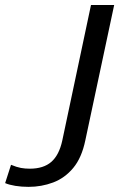

<svg xmlns="http://www.w3.org/2000/svg" viewBox="-48 -733 475 766"><path d="M407.5 -713 292.5 -173.5Q278 -103.5 244.2 -63Q210.5 -22.5 164 -5Q117.5 12.5 66 12.5Q38 12.5 13.2 8.5Q-11.5 4.5 -27.5 -2.5L-4 -75.5Q19 -66 35.5 -63Q52 -60 71 -60Q125.5 -60 156.8 -87.2Q188 -114.5 200.5 -172.5L315 -713Z"/></svg>

Font: Heraclito
Style: Italic
Weight: 400
Italic angle: -12°
Designer: Kostas Bartsokas (font) & Cristiano Sobral (main changes)
Foundry: Kostas Bartsokas (font) & Cristiano Sobral (main changes)
Version: Version 1.00;July 8, 2020;FontCreator 13.0.0.2655 64-bit